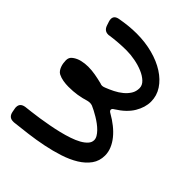

<svg xmlns="http://www.w3.org/2000/svg" viewBox="-87 -729 1025 1025"><g transform="rotate(-45 425.0 -216.5)"><path d="M16.1 -433.1Q16.1 -464.4 49.8 -471.2L70.8 -475.1Q74.2 -476.1 76.9 -476.1Q79.6 -476.1 82 -476.1Q111.8 -476.1 117.2 -441.9Q119.1 -425.3 122.1 -399.9Q125 -374.5 129.6 -344.2Q134.3 -314 140.4 -280.8Q146.5 -247.6 154.3 -215.6Q162.1 -183.6 171.9 -154.8Q181.6 -126 193.8 -104Q206.1 -82 220.5 -69.1Q234.9 -56.2 252 -56.2Q264.2 -56.2 276.6 -63.5Q289.1 -70.8 301.3 -82.8Q313.5 -94.7 324.7 -109.9Q335.9 -125 345.2 -140.6Q354.5 -156.2 362.1 -170.7Q369.6 -185.1 374 -195.8Q377 -205.1 377 -212.9Q377 -216.8 376.5 -220.7Q376 -224.6 375 -229Q365.7 -259.3 360.8 -289.6Q356 -319.8 356 -355Q356 -375.5 359.4 -395.5Q362.8 -415.5 371.1 -432.1Q375.5 -440.9 384.3 -447.3Q393.1 -453.6 403.6 -457.5Q414.1 -461.4 425.5 -463.1Q437 -464.8 446.8 -464.8Q457.5 -464.8 466.3 -460.7Q475.1 -456.5 481.9 -446.8Q495.6 -428.2 501.2 -404.3Q506.8 -380.4 506.8 -356Q506.8 -329.6 502 -302Q497.1 -274.4 490.2 -247.1Q486.8 -240.2 486.8 -231.9Q486.8 -228 488 -223.6Q489.3 -219.2 491.2 -213.9Q500 -190.9 512 -167.2Q523.9 -143.6 539.6 -124.5Q555.2 -105.5 574.7 -93.3Q594.2 -81.1 619.1 -81.1Q641.1 -81.1 658.7 -99.6Q676.3 -118.2 688.2 -146.5Q700.2 -174.8 706.5 -208.3Q712.9 -241.7 712.9 -272Q712.9 -304.2 710.4 -335.4Q708 -366.7 704.1 -393.1Q703.1 -395.5 703.1 -397.9Q703.1 -400.4 703.1 -402.8Q703.1 -430.7 732.9 -440.9L754.9 -448.2Q764.2 -451.2 772 -451.2Q797.9 -451.2 803.2 -418.9Q808.6 -388.7 811.8 -358.4Q814.9 -328.1 814.9 -297.9Q814.9 -233.4 799.8 -176.8Q784.7 -120.1 757.6 -77.9Q730.5 -35.6 693.4 -11.2Q656.2 13.2 611.8 13.2Q568.4 13.2 524.4 -12.9Q480.5 -39.1 444.8 -96.2Q438 -108.9 429.2 -108.9Q420.9 -108.9 414.1 -96.2Q397 -65.9 376.5 -40.3Q356 -14.6 333 3.9Q310.1 22.5 285.2 32.7Q260.3 43 234.9 43Q193.8 43 162.8 20.8Q131.8 -1.5 109.1 -38.6Q86.4 -75.7 70.8 -123.8Q55.2 -171.9 44.7 -223.9Q34.2 -275.9 27.6 -328.1Q21 -380.4 16.1 -425.8Z"/></g></svg>

Font: Gochi Hand
Style: Regular
Weight: 400
Designer: Juan Pablo del Peral
Foundry: Juan Pablo del Peral
Version: Version 1.001